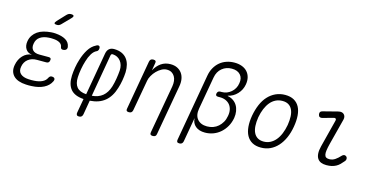

<svg xmlns="http://www.w3.org/2000/svg" viewBox="-88 -1259 3776 1913"><g transform="rotate(15 1800.0 -302.5)"><path d="M502 -463Q504 -454 502 -446Q500 -438 494.5 -432.5Q489 -427 480 -424Q471 -421 460 -421Q455 -421 451.5 -422.5Q448 -424 445 -426Q442 -428 440 -432.5Q438 -437 437 -442Q434 -469 408.5 -484Q383 -499 341 -501Q330 -502 318 -502Q306 -502 295 -501Q241 -498 206.5 -474Q172 -450 165 -405Q157 -363 178.5 -338.5Q200 -314 250 -314H345Q360 -314 365.5 -307Q371 -300 368 -286Q366 -271 357.5 -264Q349 -257 335 -257H239Q184 -257 148 -228.5Q112 -200 104 -151Q95 -104 123 -78Q151 -52 206 -49Q221 -48 236 -48Q251 -48 266 -49Q315 -52 348 -68Q381 -84 394 -113Q397 -119 400.5 -123Q404 -127 407 -129.5Q410 -132 414.5 -133.5Q419 -135 423 -135Q435 -135 443 -132Q451 -129 454.5 -123Q458 -117 457.5 -109.5Q457 -102 452 -92Q430 -46 379 -20Q328 6 256 9Q241 10 225.5 10Q210 10 196 9Q153 7 120.5 -4.5Q88 -16 67.5 -36.5Q47 -57 39 -85.5Q31 -114 38 -151Q49 -211 86 -250Q123 -289 176 -294Q133 -298 112 -331Q91 -364 99 -412Q105 -447 122.5 -473Q140 -499 166.5 -517.5Q193 -536 228.5 -546Q264 -556 305 -559Q316 -560 328 -560Q340 -560 351 -559Q416 -554 455.5 -530.5Q495 -507 502 -463ZM381 -663Q371 -653 361.5 -649Q352 -645 340 -645Q317 -645 314 -654Q311 -663 328 -682L406 -765Q416 -775 426 -780Q436 -785 449 -785Q474 -785 477.5 -775Q481 -765 462 -746Z M788 180Q771 180 765 170.5Q759 161 762 146L788 0Q695 -6 653.5 -55.5Q612 -105 616 -197Q618 -237 625.5 -281.5Q633 -326 646 -366Q665 -428 695 -476Q725 -524 769 -546Q779 -553 788 -554Q797 -555 802.5 -551Q808 -547 810 -538Q812 -529 809 -516Q807 -510 803.5 -504.5Q800 -499 792 -495Q763 -482 742 -447.5Q721 -413 708 -368Q695 -327 687 -281.5Q679 -236 677 -196Q674 -129 703.5 -93.5Q733 -58 801 -53L878 -493Q884 -527 904 -544Q924 -561 958 -560Q1002 -559 1034 -544.5Q1066 -530 1086.5 -504Q1107 -478 1116 -443Q1125 -408 1124 -366Q1122 -326 1114.5 -281.5Q1107 -237 1094 -197Q1066 -104 1006.5 -55Q947 -6 852 0L827 146Q824 163 814.5 171.5Q805 180 788 180ZM935 -490 859 -53Q926 -58 969 -93.5Q1012 -129 1033 -196Q1045 -236 1052.5 -281.5Q1060 -327 1063 -368Q1066 -427 1036 -465Q1006 -503 955 -506Q946 -506 941.5 -502.5Q937 -499 935 -490Z M1353 -341 1296 -22Q1293 -6 1284 2Q1275 10 1258 10Q1241 10 1234.5 2Q1228 -6 1232 -22L1321 -528Q1324 -544 1333 -552Q1342 -560 1359 -560Q1376 -560 1382.5 -552Q1389 -544 1385 -528L1372 -452Q1399 -503 1440.5 -531.5Q1482 -560 1537 -560Q1577 -560 1606.5 -545.5Q1636 -531 1654.5 -505.5Q1673 -480 1679 -445Q1685 -410 1677 -368L1586 145Q1584 162 1575 169.5Q1566 177 1549 177Q1532 177 1525.5 169.5Q1519 162 1522 145L1610 -351Q1615 -380 1612 -406.5Q1609 -433 1597 -453.5Q1585 -474 1565 -486Q1545 -498 1515 -498Q1488 -498 1461 -483Q1434 -468 1411.5 -445Q1389 -422 1373 -394Q1357 -366 1353 -341Z M1824 180Q1807 180 1801 172Q1795 164 1798 148L1919 -542Q1927 -590 1948 -627Q1969 -664 1999 -689Q2029 -714 2067.5 -727Q2106 -740 2149 -740Q2192 -740 2226 -727Q2260 -714 2281.5 -690Q2303 -666 2311.5 -633Q2320 -600 2313 -559Q2303 -501 2263 -458.5Q2223 -416 2168 -404V-401Q2201 -395 2226 -378Q2251 -361 2266.5 -335.5Q2282 -310 2287.5 -276.5Q2293 -243 2287 -206Q2278 -157 2256 -118Q2234 -79 2201.5 -50Q2169 -21 2128 -5.5Q2087 10 2042 10Q1980 10 1944 -20.5Q1908 -51 1906 -103L1862 148Q1859 164 1849.5 172Q1840 180 1824 180ZM2086 -424H2101Q2128 -424 2152 -433.5Q2176 -443 2196 -460Q2216 -477 2229.5 -501Q2243 -525 2247 -554Q2257 -608 2227 -641.5Q2197 -675 2138 -675Q2080 -675 2037.5 -640Q1995 -605 1984 -542L1925 -207Q1912 -136 1946 -95.5Q1980 -55 2046 -55Q2079 -55 2108.5 -65.5Q2138 -76 2161 -96.5Q2184 -117 2200 -145Q2216 -173 2222 -209Q2229 -245 2223 -274Q2217 -303 2200.5 -324Q2184 -345 2157.5 -357Q2131 -369 2098 -369H2076Q2062 -369 2056 -376Q2050 -383 2053 -397Q2056 -410 2064 -417Q2072 -424 2086 -424Z M2618 10Q2565 10 2528.5 -10.5Q2492 -31 2471.5 -68.5Q2451 -106 2446.5 -158.5Q2442 -211 2453 -275Q2465 -340 2487.5 -392.5Q2510 -445 2544 -482Q2578 -519 2622.5 -539.5Q2667 -560 2720 -560Q2774 -560 2810.5 -539.5Q2847 -519 2867 -482Q2887 -445 2891 -393Q2895 -341 2884 -277Q2873 -212 2849.5 -159Q2826 -106 2792 -68.5Q2758 -31 2714.5 -10.5Q2671 10 2618 10ZM2630 -55Q2666 -55 2697 -70.5Q2728 -86 2752.5 -115Q2777 -144 2794 -185.5Q2811 -227 2820 -277Q2828 -327 2826 -367Q2824 -407 2810.5 -435.5Q2797 -464 2772 -479.5Q2747 -495 2709 -495Q2671 -495 2639.5 -479.5Q2608 -464 2584 -435Q2560 -406 2543 -365.5Q2526 -325 2517 -275Q2509 -225 2511.5 -184.5Q2514 -144 2528 -115Q2542 -86 2567.5 -70.5Q2593 -55 2630 -55Z M3132 -433Q3117 -430 3107 -436Q3097 -442 3094 -458Q3091 -475 3097 -484.5Q3103 -494 3120 -498L3272 -537Q3292 -542 3306.5 -539Q3321 -536 3330.5 -526.5Q3340 -517 3343.5 -503.5Q3347 -490 3343 -473L3274 -206Q3263 -163 3259 -134Q3255 -105 3259 -87.5Q3263 -70 3274.5 -62.5Q3286 -55 3308 -55Q3340 -55 3367 -73.5Q3394 -92 3419 -120Q3430 -132 3442 -133Q3454 -134 3463 -126Q3473 -119 3474 -104Q3475 -89 3465 -78Q3447 -56 3429.5 -39Q3412 -22 3392 -11.5Q3372 -1 3348.5 4.5Q3325 10 3294 10Q3262 10 3239 0.5Q3216 -9 3202.5 -29.5Q3189 -50 3187 -81.5Q3185 -113 3196 -157L3269 -443Q3272 -456 3265 -462Q3258 -468 3247 -465Z"/></g></svg>

Font: Maple Mono ExtraLight
Style: Italic
Weight: 275
Italic angle: -10°
Monospace: yes
Designer: subframe7536
Version: Version 7.000